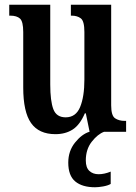

<svg xmlns="http://www.w3.org/2000/svg" viewBox="-20 -556 574 810"><path d="M214 10Q144 10 111 -37Q78 -84 78 -187V-421Q78 -465 64.5 -477.5Q51 -490 23 -490H19V-536H192V-200Q192 -130 205 -95.5Q218 -61 257 -61Q300 -61 318 -104.5Q336 -148 336 -220V-421Q336 -467 321 -478.5Q306 -490 282 -490H279V-536H449V-112Q449 -68 465.5 -57Q482 -46 506 -46H512V0H358L342 -78H338Q317 -29 286.5 -9.5Q256 10 214 10ZM381 234Q327 234 297.5 209.5Q268 185 268 130Q268 81 296.5 45.5Q325 10 357 0H419Q392 10 367 42Q342 74 342 121Q342 151 357 165Q372 179 396 179Q420 179 447 168V220Q435 227 415 230.5Q395 234 381 234Z"/></svg>

Font: Noto Serif Tamil ExtraCondensed SemiBold
Style: Regular
Weight: 600
Width: 2
Designer: Indian Type Foundry, Tom Grace, and the Monotype Design Team
Foundry: Monotype Imaging Inc.
Version: Version 2.004; ttfautohint (v1.8.4.7-5d5b)